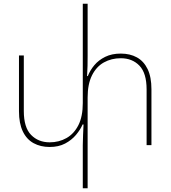

<svg xmlns="http://www.w3.org/2000/svg" viewBox="-20 -780 917 1032"><path d="M629 -492Q679 -492 716 -471.5Q753 -451 773.5 -408.5Q794 -366 794 -300V0H768V-299Q768 -387 729.5 -427Q691 -467 629 -467Q579 -467 538.5 -444.5Q498 -422 474.5 -375Q451 -328 451 -256V232H425V0Q425 -28 426.5 -55.5Q428 -83 429 -111H424Q412 -83 388.5 -55Q365 -27 330 -8.5Q295 10 247 10Q198 10 160.5 -10.5Q123 -31 102.5 -74Q82 -117 82 -182V-482H108V-183Q108 -95 147 -55Q186 -15 247 -15Q297 -15 337.5 -38Q378 -61 401.5 -107.5Q425 -154 425 -226V-760H451V-482Q451 -454 450.5 -426.5Q450 -399 448 -371H452Q464 -402 487 -429.5Q510 -457 545.5 -474.5Q581 -492 629 -492Z"/></svg>

Font: Noto Sans Armenian Thin
Style: Regular
Weight: 250
Version: Version 2.007